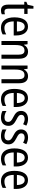

<svg xmlns="http://www.w3.org/2000/svg" viewBox="1601 -2299 708 3950"><g transform="rotate(90 1955.0 -324.0)"><path d="M217 -62C175 -62 158 -90 158 -148V-469H267V-537H158V-658H104L78 -538L17 -512V-469H75V-140C75 -34 119 10 194 10C224 10 253 4 273 -6V-72C257 -66 236 -62 217 -62Z M528 -546C406 -546 337 -445 337 -265C337 -102 405 10 547 10C601 10 644 -1 687 -24V-98C643 -72 602 -61 555 -61C467 -61 422 -125 420 -252H709V-308C709 -444 646 -546 528 -546ZM528 -478C597 -478 627 -407 628 -318H421C427 -425 464 -478 528 -478Z M1038 -547C982 -547 932 -518 905 -464H900L890 -537H823V0H906V-279C906 -413 937 -474 1022 -474C1080 -474 1105 -431 1105 -347V0H1188V-360C1188 -488 1137 -547 1038 -547Z M1543 -547C1487 -547 1437 -518 1410 -464H1405L1395 -537H1328V0H1411V-279C1411 -413 1442 -474 1527 -474C1585 -474 1610 -431 1610 -347V0H1693V-360C1693 -488 1642 -547 1543 -547Z M2000 -546C1878 -546 1809 -445 1809 -265C1809 -102 1877 10 2019 10C2073 10 2116 -1 2159 -24V-98C2115 -72 2074 -61 2027 -61C1939 -61 1894 -125 1892 -252H2181V-308C2181 -444 2118 -546 2000 -546ZM2000 -478C2069 -478 2099 -407 2100 -318H1893C1899 -425 1936 -478 2000 -478Z M2569 -145C2569 -228 2520 -266 2443 -307C2368 -345 2342 -365 2342 -408C2342 -450 2374 -477 2427 -477C2465 -477 2502 -464 2535 -445L2565 -511C2524 -534 2479 -547 2428 -547C2329 -547 2262 -492 2262 -405C2262 -321 2313 -283 2391 -243C2464 -207 2488 -182 2488 -141C2488 -92 2457 -62 2397 -62C2347 -62 2296 -81 2263 -104V-21C2296 -3 2341 10 2399 10C2505 10 2569 -45 2569 -145Z M2950 -145C2950 -228 2901 -266 2824 -307C2749 -345 2723 -365 2723 -408C2723 -450 2755 -477 2808 -477C2846 -477 2883 -464 2916 -445L2946 -511C2905 -534 2860 -547 2809 -547C2710 -547 2643 -492 2643 -405C2643 -321 2694 -283 2772 -243C2845 -207 2869 -182 2869 -141C2869 -92 2838 -62 2778 -62C2728 -62 2677 -81 2644 -104V-21C2677 -3 2722 10 2780 10C2886 10 2950 -45 2950 -145Z M3224 -546C3102 -546 3033 -445 3033 -265C3033 -102 3101 10 3243 10C3297 10 3340 -1 3383 -24V-98C3339 -72 3298 -61 3251 -61C3163 -61 3118 -125 3116 -252H3405V-308C3405 -444 3342 -546 3224 -546ZM3224 -478C3293 -478 3323 -407 3324 -318H3117C3123 -425 3160 -478 3224 -478Z M3686 -546C3564 -546 3495 -445 3495 -265C3495 -102 3563 10 3705 10C3759 10 3802 -1 3845 -24V-98C3801 -72 3760 -61 3713 -61C3625 -61 3580 -125 3578 -252H3867V-308C3867 -444 3804 -546 3686 -546ZM3686 -478C3755 -478 3785 -407 3786 -318H3579C3585 -425 3622 -478 3686 -478Z"/></g></svg>

Font: Noto Sans Telugu Condensed
Style: Regular
Weight: 400
Width: 3
Designer: Jelle Bosma - Monotype Design Team
Foundry: Monotype Imaging Inc.
Version: Version 2.005